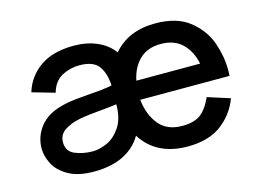

<svg xmlns="http://www.w3.org/2000/svg" viewBox="-79 -677 1122 829"><g transform="rotate(-15 481.5 -262.0)"><path d="M521 -235Q528 -167 564 -123Q600 -79 668 -79Q720 -79 749 -100Q778 -121 801 -172L901 -140Q876 -73 819 -30Q762 13 668 13Q528 13 463 -90Q435 -41 381 -14Q327 13 249 13Q178 13 134.5 -12Q91 -37 73 -72.5Q55 -108 55 -141Q55 -195 88.5 -238Q122 -281 189 -298Q223 -307 264.5 -310.5Q306 -314 315 -315Q380 -319 417 -327Q415 -380 391.5 -413.5Q368 -447 305 -447Q263 -447 226.5 -427.5Q190 -408 176 -359L75 -388Q95 -454 152 -494.5Q209 -535 304 -535Q360 -535 406 -515.5Q452 -496 480 -458Q547 -537 668 -537Q765 -537 821.5 -491.5Q878 -446 899.5 -383.5Q921 -321 921 -262Q921 -245 920 -235ZM526 -319H811Q800 -375 764.5 -410Q729 -445 668 -445Q608 -445 572.5 -410Q537 -375 526 -319ZM416 -243Q396 -240 354 -236Q291 -231 250 -223.5Q209 -216 180 -197Q151 -178 151 -144Q151 -103 187 -88Q223 -73 266 -73Q296 -73 330 -88Q364 -103 390 -141Q416 -179 416 -243Z"/></g></svg>

Font: Shippori Antique
Style: Regular
Weight: 400
Designer: FONTDASU
Foundry: FONTDASU / Google Inc. / but / Adobe
Version: Version 2.001